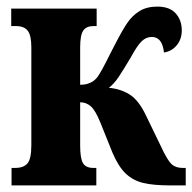

<svg xmlns="http://www.w3.org/2000/svg" viewBox="-20 -562 583 582"><path d="M15 -53H26Q52 -53 63.5 -67Q75 -81 75 -122V-418Q75 -455 64 -469Q53 -483 28 -483H14V-536H273V-483H264Q242 -483 232.5 -469.5Q223 -456 223 -418V-305Q257 -305 275 -328Q287 -344 314 -399L329 -428Q350 -469 365.5 -492Q381 -515 403 -528.5Q425 -542 457 -542Q494 -542 512.5 -521.5Q531 -501 531 -470Q531 -443 515.5 -424.5Q500 -406 477 -403Q472 -450 440 -450Q423 -450 409.5 -437Q396 -424 377 -389Q354 -350 339.5 -328.5Q325 -307 310 -296Q348 -292 374.5 -274.5Q401 -257 422 -213L468 -118Q487 -77 499.5 -65Q512 -53 533 -53H543V0H496Q445 0 414 -7.5Q383 -15 361 -36Q339 -57 321 -99L284 -191Q269 -228 255 -240Q241 -252 223 -252V-121Q223 -82 231.5 -67.5Q240 -53 263 -53H272V0H15Z"/></svg>

Font: Noto Serif CondExtraBold
Style: Regular
Weight: 800
Width: 3
Designer: Monotype Design Team
Foundry: Monotype Imaging Inc.
Version: Version 1.001